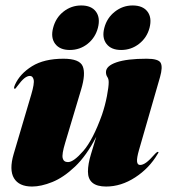

<svg xmlns="http://www.w3.org/2000/svg" viewBox="-20 -673 618 703"><path d="M558 -117Q563 -117 557 -109Q526.5 -57 475 -23.5Q423.5 10 368.5 10Q302 10 302 -45Q302 -72 313 -108.2Q324 -144.5 332.5 -172.5Q296.5 -102.5 254.5 -62.8Q212.5 -23 171.5 -6.5Q130.5 10 97.5 10Q49.5 10 31.2 -20.5Q13 -51 30 -109L94.5 -327Q106.5 -367.5 103.2 -381.2Q100 -395 89.5 -395Q80 -395 69.2 -386.5Q58.5 -378 43 -357Q38.5 -351 37.2 -349.5Q36 -348 34 -348Q28.5 -348 35 -363Q53 -403 97.2 -430.5Q141.5 -458 212.5 -458Q271 -458 282.8 -430.5Q294.5 -403 277 -345L218.5 -149.5Q206 -108.5 209.5 -94Q213 -79.5 229 -79.5Q249.5 -79.5 285 -120.2Q320.5 -161 353.5 -253Q365 -287 371.5 -321Q378 -355 378 -372Q378 -384 373 -391.2Q368 -398.5 368 -409Q368 -431.5 406.5 -444.8Q445 -458 517 -458Q560 -458 568.2 -443Q576.5 -428 566 -391L489 -124Q480.5 -94.5 481.8 -81.8Q483 -69 493 -69Q503 -69 515.2 -77.8Q527.5 -86.5 549 -111Q555 -117 558 -117ZM235.5 -490Q199 -490 182 -512.5Q165 -535 174.5 -571Q184 -608 212.5 -630.5Q241 -653 277.5 -653Q314.5 -653 331.2 -630.5Q348 -608 338.5 -571Q329 -535 300.8 -512.5Q272.5 -490 235.5 -490ZM423.5 -490Q387 -490 369.8 -512.5Q352.5 -535 362 -571Q371.5 -607.5 400.5 -630.2Q429.5 -653 465.5 -653Q503 -653 520 -630.5Q537 -608 527.5 -571Q518 -535 489.2 -512.5Q460.5 -490 423.5 -490Z"/></svg>

Font: Fraunces 144pt S000 Black
Style: Italic
Weight: 900
Italic angle: -16°
Version: Version 1.000; ttfautohint (v1.8.3)